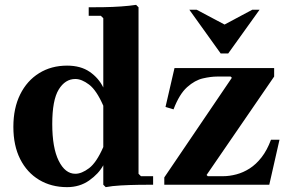

<svg xmlns="http://www.w3.org/2000/svg" viewBox="-20 -760 1194 790"><path d="M550 -45 560 -35H610V0Q584 0 548.5 0.5Q513 1 477 3Q441 5 415 10L405 0V-80Q386 -45 347 -17.5Q308 10 256 10Q191 10 141 -20Q91 -50 63 -105.5Q35 -161 35 -238Q35 -315 63 -371.5Q91 -428 141 -459Q191 -490 256 -490Q312 -490 349 -464.5Q386 -439 405 -400V-685L395 -695H345V-730Q371 -730 407 -730.5Q443 -731 478.5 -733.5Q514 -736 540 -740L550 -730ZM405 -155V-325Q377 -389 346.5 -412Q316 -435 290 -435Q248 -435 221.5 -391.5Q195 -348 195 -250Q195 -152 221.5 -98.5Q248 -45 290 -45Q316 -45 346.5 -68Q377 -91 405 -155ZM656 0V-30L934 -440L929 -445H873Q848 -445 815 -437.5Q782 -430 750 -401.5Q718 -373 694 -310L661 -320L698 -480H1108V-445L830 -40L835 -35H897Q924 -35 952.5 -42.5Q981 -50 1007.5 -67Q1034 -84 1056.5 -113Q1079 -142 1095 -185H1130L1088 0ZM888 -540 759 -720H789L904 -659L1018 -720H1048L919 -540Z"/></svg>

Font: Brygada 1918
Style: Regular
Weight: 400
Designer: Mateusz Machalski | Borys Kosmynka | Przemek Hoffer
Foundry: NIEPODLEGLA 2018
Version: Version 3.006